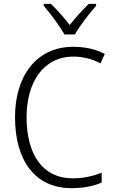

<svg xmlns="http://www.w3.org/2000/svg" viewBox="-20 -967 592 997"><path d="M315 -788H369C393 -832 444 -897 479 -937V-947H441C406 -913 373 -876 342 -837C313 -875 276 -917 244 -947H207V-937C241 -898 290 -832 315 -788ZM362 -673C411 -673 458 -661 502 -638L524 -687C476 -712 421 -724 361 -724C163 -724 58 -565 58 -359C58 -133 162 10 351 10C416 10 466 -1 508 -19V-70C466 -54 417 -41 357 -41C201 -41 118 -166 118 -358C118 -536 202 -673 362 -673Z"/></svg>

Font: Noto Sans Malayalam SemiCondensed Light
Style: Regular
Weight: 300
Width: 4
Designer: Jelle Bosma - Monotype Design Team
Foundry: Monotype Imaging Inc.
Version: Version 2.104